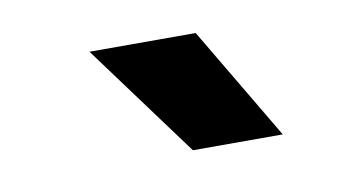

<svg xmlns="http://www.w3.org/2000/svg" viewBox="-36 -855 572 324"><g transform="rotate(-10 250.0 -693.0)"><path d="M273 -596 130 -790H312L427 -596Z"/></g></svg>

Font: Georama ExtraExtended
Style: Bold Italic
Weight: 700
Width: 8
Italic angle: -9°
Designer: Jean-Baptiste Levee
Foundry: Production Type
Version: Version 1.000